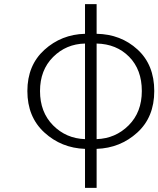

<svg xmlns="http://www.w3.org/2000/svg" viewBox="-20 -707 764 926"><path d="M446 -497V-36Q537 -39 600.5 -102.5Q664 -166 664 -268Q664 -371 603 -433Q542 -495 446 -497ZM390 -36V-497Q299 -495 236 -432Q173 -369 173 -268Q173 -166 236 -102.5Q299 -39 390 -36ZM446 -687V-544Q563 -542 643.5 -468Q724 -394 724 -268Q724 -142 642 -67.5Q560 7 446 11V199H390V11Q276 7 194 -68Q112 -143 112 -268Q112 -392 194 -466.5Q276 -541 390 -544V-687Z"/></svg>

Font: NotoSansHansLight
Style: Regular
Weight: 300
Designer: Ryoko NISHIZUKA  (kana & ideographs); Paul D. Hunt (Latin, Greek & Cyrillic); Wenlong ZHANG  (bopomofo); Sandoll Communi
Foundry: Adobe Systems Incorporated
Version: Version 1.00;December 8, 2021;FontCreator 13.0.0.2675 64-bit